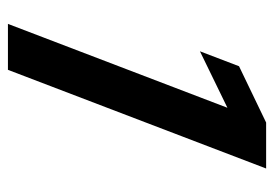

<svg xmlns="http://www.w3.org/2000/svg" viewBox="-126 -582 707 496"><g transform="rotate(90 228.0 -333.5)"><path d="M41.2 0H159.9L414.8 -667H296.1L150.6 -597L112 -496L257.9 -567Z"/></g></svg>

Font: Din Kursivschrift
Style: Breit
Weight: 400
Version: Version 1.089